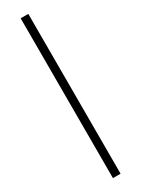

<svg xmlns="http://www.w3.org/2000/svg" viewBox="-281 -837 832 1131"><g transform="rotate(-30 135.0 -271.5)"><path d="M109 272V-815H161V272Z"/></g></svg>

Font: Shippori Mincho TTF
Style: Regular
Weight: 400
Version: Version 2.100